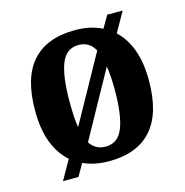

<svg xmlns="http://www.w3.org/2000/svg" viewBox="-94 -664 762 792"><g transform="rotate(-15 286.5 -268.0)"><path d="M126 -43Q86 -78 64.5 -134.5Q43 -191 43 -270Q43 -411 105 -480Q167 -549 288 -549Q354 -549 403 -524L433 -576H499L451 -491Q488 -457 508.5 -402Q529 -347 529 -270Q529 -129 467 -59.5Q405 10 285 10Q224 10 175 -12L145 40H79ZM355 -444Q332 -486 286 -486Q233 -486 211.5 -431.5Q190 -377 190 -270Q190 -237 191.5 -209Q193 -181 197 -159ZM287 -52Q340 -52 361.5 -107Q383 -162 383 -269Q383 -328 376 -370L220 -88Q243 -52 287 -52Z"/></g></svg>

Font: Noto Serif Thai SemiCondensed
Style: Bold
Weight: 700
Width: 4
Designer: Monotype Design Team
Foundry: Monotype Imaging Inc.
Version: Version 2.002; ttfautohint (v1.8.4.7-5d5b)